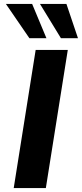

<svg xmlns="http://www.w3.org/2000/svg" viewBox="-20 -960 418 980"><path d="M50 0 162 -705H326L214 0ZM291 -765 184 -940H319L378 -765ZM130 -765 10 -940H144L217 -765Z"/></svg>

Font: Nunito Sans 7pt ExtraBold
Style: Italic
Weight: 800
Italic angle: -9°
Designer: Vernon Adams
Foundry: Vernon Adams
Version: Version 3.101;gftools[0.9.27]